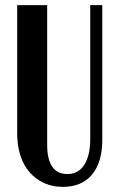

<svg xmlns="http://www.w3.org/2000/svg" viewBox="-20 -719 460 749"><path d="M164 -699V-155Q164 -40 243 -40Q286 -40 309 -76.5Q332 -113 332 -176V-699H379V-174Q379 -86 339 -38Q299 10 225 10Q185 10 152 -5Q119 -20 95.5 -47Q72 -74 59.5 -112.5Q47 -151 47 -199V-699Z"/></svg>

Font: Moniqa ExtBd Paragraph
Style: Regular
Weight: 800
Designer: Rajesh Rajput
Foundry: Rajesh Rajput
Version: Version 1.000